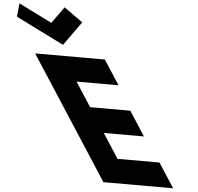

<svg xmlns="http://www.w3.org/2000/svg" viewBox="-688 -1224 1337 1295"><g transform="rotate(5 -19.0 -576.0)"><path d="M-609.2 -1152 -618.2 -1061 -292.3 -899 -176.2 -1061 -303.2 -1152 -383.6 -1040ZM-2.4 -825H-474.4L60 0H532L425.1 -165H141.1L33.6 -331H305.6L198.7 -496H-73.3L-179.5 -660H104.5Z"/></g></svg>

Font: Hussar
Style: BdOpOblSeven
Weight: 700
Foundry: Cannot Into Space Fonts
Version: Version 2.00